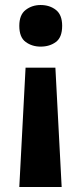

<svg xmlns="http://www.w3.org/2000/svg" viewBox="-20 -566 326 766"><path d="M228 -463Q228 -417 203 -398.5Q178 -380 142 -380Q108 -380 82.5 -398.5Q57 -417 57 -463Q57 -507 82.5 -526.5Q108 -546 142 -546Q178 -546 203 -526.5Q228 -507 228 -463ZM82 -296H201L226 180H57Z"/></svg>

Font: Noto Sans Gurmukhi
Style: Bold
Weight: 700
Designer: Jelle Bosma - Monotype Design Team
Foundry: Monotype Imaging Inc.
Version: Version 2.004; ttfautohint (v1.8.4.7-5d5b)